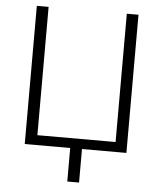

<svg xmlns="http://www.w3.org/2000/svg" viewBox="-59 -762 823 984"><g transform="rotate(5 352.5 -269.5)"><path d="M90.3 -710.9H150.9V-50.8H553.2V-710.9H613.3V0H384.8V172.4H324.2V0H90.3Z"/></g></svg>

Font: SteelSelectRoboto
Style: Regular
Weight: 300
Designer: Google
Version: Version 2.137; 2017